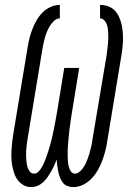

<svg xmlns="http://www.w3.org/2000/svg" viewBox="-20 -755 540 783"><path d="M279 8Q266 8 254.5 3.5Q243 -1 236 -10.5Q229 -20 224.5 -31.5Q220 -43 217.5 -55Q215 -67 213.5 -79Q212 -91 211 -104Q206 -91 200.5 -79Q195 -67 188 -55Q181 -43 173.5 -32Q166 -21 155.5 -11.5Q145 -2 132.5 3Q120 8 107 8Q90 8 76 0Q62 -8 52.5 -20.5Q43 -33 38 -48Q33 -63 30 -79Q27 -95 26.5 -111.5Q26 -128 27 -145Q28 -162 30 -179Q32 -196 35 -213L92 -558Q95 -577 99.5 -596Q104 -615 111 -633.5Q118 -652 128 -670Q138 -688 152.5 -703Q167 -718 186 -726.5Q205 -735 224 -735V-680Q211 -680 200.5 -670Q190 -660 183 -648.5Q176 -637 171 -624.5Q166 -612 162.5 -599.5Q159 -587 156.5 -574Q154 -561 152 -549L95 -204Q93 -193 91.5 -182Q90 -171 88.5 -160Q87 -149 86.5 -138Q86 -127 86.5 -116.5Q87 -106 88 -95Q89 -84 92 -74Q95 -64 101.5 -55.5Q108 -47 119 -47Q130 -47 138.5 -56.5Q147 -66 152.5 -76.5Q158 -87 162.5 -97.5Q167 -108 170.5 -119Q174 -130 177.5 -140.5Q181 -151 184 -162Q187 -173 190 -184Q193 -195 195 -206Q197 -217 199.5 -228Q202 -239 204 -250Q206 -261 208 -272Q210 -283 212 -294L242 -478H303L273 -294Q271 -283 269.5 -272Q268 -261 266.5 -250Q265 -239 263.5 -228Q262 -217 261 -206Q260 -195 259 -184Q258 -173 257 -162Q256 -151 256 -140Q256 -129 256 -118Q256 -107 257 -96.5Q258 -86 260.5 -75.5Q263 -65 269 -56Q275 -47 286 -47Q296 -47 304.5 -54.5Q313 -62 319 -70.5Q325 -79 329.5 -88.5Q334 -98 337.5 -107.5Q341 -117 344 -127Q347 -137 349.5 -147Q352 -157 354 -166.5Q356 -176 357 -186L415 -531Q416 -542 417.5 -552.5Q419 -563 420 -573.5Q421 -584 421.5 -594.5Q422 -605 421.5 -615.5Q421 -626 420 -636Q419 -646 415.5 -655.5Q412 -665 405 -672.5Q398 -680 388 -680V-735Q405 -735 420.5 -729.5Q436 -724 447 -713Q458 -702 465 -687Q472 -672 475.5 -656.5Q479 -641 480.5 -624.5Q482 -608 481.5 -590.5Q481 -573 479 -556Q477 -539 474 -522L417 -177Q414 -157 409 -137.5Q404 -118 396.5 -98.5Q389 -79 378.5 -60.5Q368 -42 353 -26.5Q338 -11 318.5 -1.5Q299 8 279 8Z"/></svg>

Font: Iosevka Curly Slab LtObl
Style: Regular
Weight: 300
Italic angle: -9°
Monospace: yes
Designer: Belleve Invis
Foundry: Belleve Invis
Version: Version 11.0.0; ttfautohint (v1.8.3)